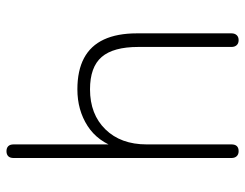

<svg xmlns="http://www.w3.org/2000/svg" viewBox="-102 -649 757 593"><g transform="rotate(-90 276.5 -352.5)"><path d="M106 6Q96 6 90.5 0Q85 -6 85 -16V-689Q85 -700 90.5 -705.5Q96 -711 106 -711Q116 -711 121.5 -705.5Q127 -700 127 -689V-366H115Q135 -429 184 -460.5Q233 -492 297 -492Q355 -492 393.5 -471.5Q432 -451 451 -410Q470 -369 470 -308V-16Q470 -6 464.5 0Q459 6 449 6Q439 6 433.5 0Q428 -6 428 -16V-304Q428 -381 397 -417Q366 -453 297 -453Q220 -453 173.5 -405.5Q127 -358 127 -278V-16Q127 6 106 6Z"/></g></svg>

Font: Nunito ExtraLight
Style: Regular
Weight: 200
Designer: Vernon Adams
Foundry: Vernon Adams
Version: Version 3.602